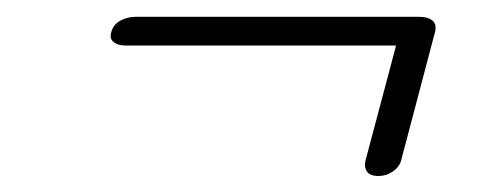

<svg xmlns="http://www.w3.org/2000/svg" viewBox="-20 -438 592 234"><path d="M116 -400Q118.5 -408.5 127 -413Q135.5 -417.5 145 -417.5H491Q502.5 -417.5 507.8 -412.2Q513 -407 509.5 -396.5L468.5 -241Q466 -234 458.5 -228.8Q451 -223.5 441 -223.5Q431 -223.5 427.2 -229Q423.5 -234.5 425.5 -242.5L465.5 -393L472 -382.5H133Q123.5 -382.5 118.2 -387Q113 -391.5 116 -400Z"/></svg>

Font: Fraunces Light
Style: Italic
Weight: 300
Italic angle: -16°
Version: Version 1.000;[b76b70a41]